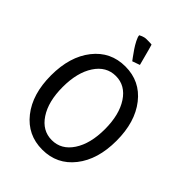

<svg xmlns="http://www.w3.org/2000/svg" viewBox="-227 -886 995 995"><g transform="rotate(45 270.0 -388.5)"><path d="M317.4 -663.6Q316.4 -663.6 297.9 -656.7Q279.3 -649.9 275.9 -648.9Q275.4 -649.4 263.2 -666Q251 -682.6 239 -700.2Q227.1 -717.8 216.6 -738.3Q206.1 -758.8 206.1 -770Q206.5 -770 210.9 -772.2Q215.3 -774.4 220.2 -776.6Q225.1 -778.8 232.7 -780.5Q240.2 -782.2 247.1 -782.2Q281.2 -782.2 285.6 -780.8Q287.1 -776.9 294.2 -750.7Q301.3 -724.6 309.1 -694.8Q316.9 -665 317.4 -663.6ZM157.7 -470.5Q115.2 -405.8 115.2 -299.8Q115.2 -193.8 157.7 -129.4Q200.2 -64.9 270 -64.9Q339.8 -64.9 382.3 -129.4Q424.8 -193.8 424.8 -299.8Q424.8 -405.8 382.3 -470.5Q339.8 -535.2 270 -535.2Q200.2 -535.2 157.7 -470.5ZM95.9 -78.9Q29.8 -162.6 29.8 -299.8Q29.8 -437 95.9 -521Q162.1 -605 270 -605Q377.9 -605 443.8 -521Q509.8 -437 509.8 -299.8Q509.8 -162.6 443.8 -78.9Q377.9 4.9 270 4.9Q162.1 4.9 95.9 -78.9Z"/></g></svg>

Font: Nikodecs
Style: Medium
Weight: 500
Version: Version 0.29